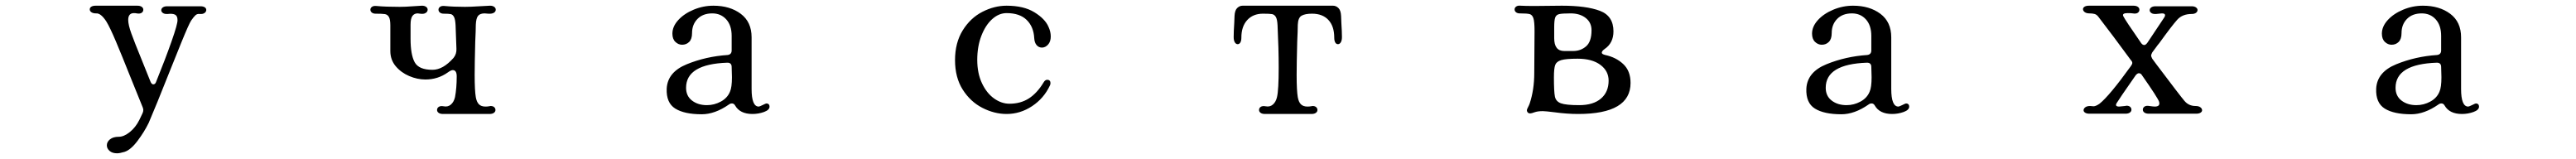

<svg xmlns="http://www.w3.org/2000/svg" viewBox="-20 -400 9040 558"><path d="M462 -380Q472 -380 477.5 -376Q483 -372 483 -366Q483 -359 477 -355Q471 -351 460 -353Q456 -354 450 -354Q430 -354 430 -330Q430 -313 441 -282.5Q452 -252 477 -191L508 -114Q512 -104 518 -104Q525 -104 528 -113Q560 -192 582 -254.5Q604 -317 603 -330Q603 -344 594.5 -348.5Q586 -353 569 -351H564Q556 -351 551 -355Q546 -359 546 -364Q546 -370 551.5 -374Q557 -378 567 -378H683Q693 -378 698.5 -374.5Q704 -371 704 -365Q704 -359 698 -354.5Q692 -350 681 -351Q672 -352 666 -346.5Q660 -341 651 -328Q643 -316 616.5 -251Q590 -186 579 -158Q525 -22 502 31Q487 62 463 94Q439 126 417 133Q400 138 391 138Q374 138 364.5 129.5Q355 121 355 110Q355 98 366 89Q377 80 397 80Q415 80 435.5 63.5Q456 47 469 21L480 -2Q483 -8 483 -14Q483 -17 481 -23L434 -139Q409 -202 387.5 -253Q366 -304 353 -325Q334 -354 318 -353H317Q307 -353 301 -357Q295 -361 295 -367Q295 -373 300.5 -376.5Q306 -380 316 -380Z M1301 -379Q1333 -376 1383 -376Q1403 -376 1429 -378Q1455 -380 1461 -380Q1470 -380 1475.5 -376Q1481 -372 1481 -366Q1481 -359 1474 -354.5Q1467 -350 1454 -352L1446 -353Q1434 -353 1427.5 -344Q1421 -335 1421 -313V-264Q1421 -208 1435.5 -181.5Q1450 -155 1498 -155Q1535 -155 1572 -197Q1583 -211 1582 -229L1579 -311Q1578 -332 1573.5 -340.5Q1569 -349 1562 -350.5Q1555 -352 1537 -352Q1529 -352 1524 -356Q1519 -360 1519 -366Q1519 -372 1524.5 -376Q1530 -380 1540 -379Q1572 -376 1612 -376Q1632 -376 1662.5 -378Q1693 -380 1700 -380Q1709 -380 1714.5 -376Q1720 -372 1720 -366Q1720 -359 1713 -355Q1706 -351 1693 -352L1681 -353Q1665 -353 1658 -344.5Q1651 -336 1650 -313Q1650 -295 1648 -253Q1646 -175 1646 -137Q1646 -82 1650 -59Q1653 -42 1661 -34Q1669 -26 1684 -26Q1691 -26 1696 -27L1702 -28Q1710 -28 1714.5 -24Q1719 -20 1719 -14Q1719 -8 1713.5 -4Q1708 0 1698 0H1535Q1525 0 1519.5 -4Q1514 -8 1514 -14Q1514 -21 1520 -25Q1526 -29 1537 -27Q1552 -24 1562.5 -33Q1573 -42 1577 -59Q1583 -91 1583 -132Q1583 -154 1569 -154Q1563 -154 1552 -146Q1517 -121 1473 -121Q1445 -121 1416.5 -133Q1388 -145 1369 -167.5Q1350 -190 1350 -221V-281V-311Q1350 -332 1345 -340.5Q1340 -349 1331 -350.5Q1322 -352 1298 -352Q1290 -352 1285 -356Q1280 -360 1280 -366Q1280 -372 1285.5 -376Q1291 -380 1301 -379Z M2320 -89Q2323 -147 2390.5 -174.5Q2458 -202 2534 -207Q2548 -209 2548 -223V-274Q2548 -311 2529 -332Q2510 -353 2480 -353Q2447 -353 2428 -333.5Q2409 -314 2409 -284Q2409 -263 2399 -253Q2389 -243 2374 -243Q2361 -243 2350.5 -253Q2340 -263 2340 -282Q2340 -307 2360.5 -329.5Q2381 -352 2414.5 -366Q2448 -380 2484 -380Q2542 -380 2580 -351.5Q2618 -323 2618 -269V-88Q2618 -26 2643 -26Q2646 -26 2657 -31.5Q2668 -37 2670 -37Q2675 -37 2678 -34Q2681 -31 2681 -26Q2681 -14 2661.5 -7Q2642 0 2621 0Q2577 0 2560 -30Q2556 -37 2549 -37Q2543 -37 2538 -33Q2489 1 2443 1Q2382 1 2350 -19Q2318 -39 2320 -89ZM2549 -129 2548 -165Q2548 -180 2533 -180Q2388 -175 2388 -92Q2388 -63 2409 -47Q2430 -31 2461 -31Q2487 -31 2510 -43.5Q2533 -56 2542 -78Q2549 -93 2549 -129Z M3332 -189Q3332 -250 3359 -293.5Q3386 -337 3428 -358.5Q3470 -380 3513 -380Q3573 -380 3610.5 -357Q3648 -334 3660 -306Q3668 -289 3668 -272Q3668 -254 3658.5 -243.5Q3649 -233 3637 -233Q3626 -233 3618.5 -241.5Q3611 -250 3610 -266Q3608 -306 3583.5 -330Q3559 -354 3513 -354Q3486 -354 3462.5 -333Q3439 -312 3424.5 -274.5Q3410 -237 3410 -190Q3410 -143 3426.5 -108Q3443 -73 3469 -54.5Q3495 -36 3523 -36Q3562 -36 3591 -54.5Q3620 -73 3643 -111Q3648 -120 3656 -120Q3661 -120 3664 -117Q3667 -114 3667 -109Q3667 -103 3665 -100Q3644 -55 3602.5 -27.5Q3561 0 3513 0Q3470 0 3428 -21.5Q3386 -43 3359 -85.5Q3332 -128 3332 -189Z M4312 -319 4313 -344Q4314 -364 4322.5 -372Q4331 -380 4341 -380H4659Q4669 -380 4677.5 -372Q4686 -364 4687 -344L4688 -319Q4690 -289 4690 -270Q4690 -258 4686 -251.5Q4682 -245 4676 -245Q4670 -245 4666.5 -251Q4663 -257 4663 -268Q4663 -308 4642.5 -330Q4622 -352 4585 -352Q4561 -352 4548.5 -345Q4536 -338 4535 -313Q4535 -295 4533 -253Q4531 -175 4531 -137Q4531 -82 4535 -59Q4538 -42 4546 -34Q4554 -26 4569 -26Q4576 -26 4581 -27L4587 -28Q4595 -28 4599.5 -24Q4604 -20 4604 -14Q4604 -8 4598.5 -4Q4593 0 4583 0H4500H4420Q4410 0 4404.5 -4Q4399 -8 4399 -14Q4399 -21 4405 -25Q4411 -29 4422 -27Q4437 -24 4447.5 -33Q4458 -42 4462 -59Q4468 -84 4468 -163Q4468 -229 4464 -311Q4463 -332 4458 -340.5Q4453 -349 4444.5 -350.5Q4436 -352 4413 -352Q4378 -352 4357.5 -329.5Q4337 -307 4337 -268Q4337 -257 4333.5 -251Q4330 -245 4324 -245Q4318 -245 4314 -251.5Q4310 -258 4310 -270Q4310 -289 4312 -319Z M5317 -380Q5333 -379 5366 -379L5462 -380Q5548 -380 5595.5 -362Q5643 -344 5643 -290Q5643 -249 5612 -228Q5602 -221 5602 -215Q5602 -210 5614 -207Q5652 -199 5677.5 -175Q5703 -151 5703 -109Q5703 0 5519 0Q5480 0 5436 -6Q5404 -10 5395 -10Q5377 -10 5366 -6Q5355 -2 5351 -2Q5345 -2 5342 -5.5Q5339 -9 5339 -13Q5339 -16 5343 -23.5Q5347 -31 5349 -37Q5365 -85 5365 -144L5366 -291Q5366 -324 5362 -336Q5358 -348 5349 -350.5Q5340 -353 5314 -353Q5306 -353 5301 -357Q5296 -361 5296 -367Q5296 -373 5301.5 -377Q5307 -381 5317 -380ZM5470 -221H5502Q5528 -221 5547 -237.5Q5566 -254 5566 -294Q5566 -321 5545.5 -337Q5525 -353 5493 -353Q5463 -353 5452.5 -350.5Q5442 -348 5438.5 -338.5Q5435 -329 5435 -304V-266Q5435 -221 5470 -221ZM5523 -31Q5572 -31 5599 -54Q5626 -77 5626 -117Q5626 -151 5597 -172.5Q5568 -194 5517 -194Q5476 -194 5459.5 -189Q5443 -184 5438.5 -172Q5434 -160 5434 -129Q5434 -78 5437.5 -61Q5441 -44 5458.5 -37.5Q5476 -31 5523 -31Z M6320 -89Q6323 -147 6390.5 -174.5Q6458 -202 6534 -207Q6548 -209 6548 -223V-274Q6548 -311 6529 -332Q6510 -353 6480 -353Q6447 -353 6428 -333.5Q6409 -314 6409 -284Q6409 -263 6399 -253Q6389 -243 6374 -243Q6361 -243 6350.5 -253Q6340 -263 6340 -282Q6340 -307 6360.5 -329.5Q6381 -352 6414.5 -366Q6448 -380 6484 -380Q6542 -380 6580 -351.5Q6618 -323 6618 -269V-88Q6618 -26 6643 -26Q6646 -26 6657 -31.5Q6668 -37 6670 -37Q6675 -37 6678 -34Q6681 -31 6681 -26Q6681 -14 6661.5 -7Q6642 0 6621 0Q6577 0 6560 -30Q6556 -37 6549 -37Q6543 -37 6538 -33Q6489 1 6443 1Q6382 1 6350 -19Q6318 -39 6320 -89ZM6549 -129 6548 -165Q6548 -180 6533 -180Q6388 -175 6388 -92Q6388 -63 6409 -47Q6430 -31 6461 -31Q6487 -31 6510 -43.5Q6533 -56 6542 -78Q6549 -93 6549 -129Z M7468 -380Q7478 -380 7483.5 -376Q7489 -372 7489 -366Q7489 -359 7483 -355Q7477 -351 7466 -353Q7460 -354 7448 -354Q7428 -354 7432 -344Q7438 -331 7495 -249Q7500 -242 7506 -242Q7511 -242 7517 -250Q7517 -250 7575 -337Q7579 -342 7579 -347Q7579 -353 7568 -353L7548 -351H7543Q7535 -351 7530 -355Q7525 -359 7525 -364Q7525 -370 7530.5 -374Q7536 -378 7546 -378H7672Q7682 -378 7687.5 -374Q7693 -370 7693 -365Q7693 -359 7687.5 -355Q7682 -351 7673 -351Q7640 -351 7622 -331Q7603 -310 7559 -249Q7553 -242 7547 -233.5Q7541 -225 7534 -216Q7530 -208 7530 -205Q7530 -202 7534 -194L7548 -175Q7634 -61 7647 -46Q7662 -28 7686 -28Q7697 -28 7703 -23.5Q7709 -19 7709 -13Q7709 -8 7703.5 -4.5Q7698 -1 7688 -1H7522Q7512 -1 7506.5 -5Q7501 -9 7501 -15Q7501 -22 7507 -26Q7513 -30 7524 -28Q7538 -26 7543 -26Q7563 -26 7558 -43Q7554 -56 7498 -136Q7494 -143 7487 -143Q7482 -143 7476 -136Q7416 -50 7409 -38Q7402 -26 7418 -26L7438 -28L7444 -29Q7452 -29 7456.5 -25Q7461 -21 7461 -15Q7461 -9 7455.5 -5Q7450 -1 7440 -1H7314Q7304 -1 7298.5 -4.5Q7293 -8 7293 -13Q7293 -19 7299 -23.5Q7305 -28 7316 -28L7328 -27Q7336 -27 7349 -36Q7384 -64 7459 -168Q7464 -175 7464 -179Q7464 -184 7459 -189Q7393 -279 7345 -341Q7339 -349 7331.5 -351Q7324 -353 7314 -353Q7303 -353 7297 -357.5Q7291 -362 7291 -368Q7291 -373 7296.5 -376.5Q7302 -380 7312 -380Z M8320 -89Q8323 -147 8390.5 -174.5Q8458 -202 8534 -207Q8548 -209 8548 -223V-274Q8548 -311 8529 -332Q8510 -353 8480 -353Q8447 -353 8428 -333.5Q8409 -314 8409 -284Q8409 -263 8399 -253Q8389 -243 8374 -243Q8361 -243 8350.5 -253Q8340 -263 8340 -282Q8340 -307 8360.5 -329.5Q8381 -352 8414.5 -366Q8448 -380 8484 -380Q8542 -380 8580 -351.5Q8618 -323 8618 -269V-88Q8618 -26 8643 -26Q8646 -26 8657 -31.5Q8668 -37 8670 -37Q8675 -37 8678 -34Q8681 -31 8681 -26Q8681 -14 8661.5 -7Q8642 0 8621 0Q8577 0 8560 -30Q8556 -37 8549 -37Q8543 -37 8538 -33Q8489 1 8443 1Q8382 1 8350 -19Q8318 -39 8320 -89ZM8549 -129 8548 -165Q8548 -180 8533 -180Q8388 -175 8388 -92Q8388 -63 8409 -47Q8430 -31 8461 -31Q8487 -31 8510 -43.5Q8533 -56 8542 -78Q8549 -93 8549 -129Z"/></svg>

Font: Hina Mincho
Style: Regular
Weight: 400
Designer: satsuyako
Foundry: satsuyako
Version: Version 1.100